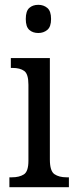

<svg xmlns="http://www.w3.org/2000/svg" viewBox="-20 -777 318 797"><path d="M139 -640Q116 -640 101.5 -653Q87 -666 87 -698Q87 -731 101.5 -744Q116 -757 139 -757Q161 -757 176.5 -744Q192 -731 192 -698Q192 -666 176.5 -653Q161 -640 139 -640ZM19 0V-41H30Q60 -41 79 -53Q98 -65 98 -110V-425Q98 -470 80.5 -482.5Q63 -495 33 -495H25V-536H187V-115Q187 -67 206 -54Q225 -41 256 -41H266V0Z"/></svg>

Font: Noto Serif Armenian Condensed
Style: Regular
Weight: 400
Width: 3
Designer: Monotype Design Team
Foundry: Monotype Imaging Inc.
Version: Version 2.008; ttfautohint (v1.8.4.7-5d5b)